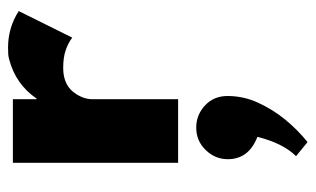

<svg xmlns="http://www.w3.org/2000/svg" viewBox="-174 -288 784 477"><g transform="rotate(-90 218.5 -50.0)"><path d="M210 0H52V-410.5H210V-351.5H211.5Q247.5 -404 310 -420Q316 -421.5 321.2 -422Q326.5 -422.5 338.5 -422.5Q387.5 -422.5 429 -396L363 -263Q350 -273 332 -279.2Q314 -285.5 287.5 -285.5Q243 -285.5 223 -253.5Q210 -233.5 210 -212.5ZM103.5 321.5 68.5 293Q100.5 261 116.5 197Q61 175.5 61 123.5Q61 92 83.8 68.5Q106.5 45 139.5 45Q171 45 194.5 66.8Q218 88.5 218 123Q218 162.5 201.2 199Q184.5 235.5 158.8 266.8Q133 298 103.5 321.5Z"/></g></svg>

Font: Lucymar Sans ExtraBold
Style: Regular
Weight: 800
Foundry: The League of Moveable Type (original font) / Main changes by Cristiano Sobral with portions from Mirco Monsees
Version: Version 2.001;August 30, 2020;FontCreator 13.0.0.2681 64-bit